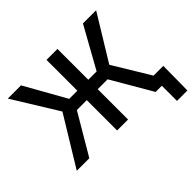

<svg xmlns="http://www.w3.org/2000/svg" viewBox="-192 -986 1399 1399"><g transform="rotate(-45 507.5 -286.0)"><path d="M551.8 -727.5V0H439V-727.5ZM23.4 0 254.9 -379.4 40 -727.5H176.3L355 -409.7H637.7L814.5 -727.5H950.2L737.3 -378.9L966.8 0H835.9L653.8 -312.5H336.9L152.8 0ZM899.9 156.2V0H861.3V-94.7H1009.8L1007.3 156.2Z"/></g></svg>

Font: V-Inter
Style: Medium-500
Weight: 500
Designer: Rasmus Andersson
Foundry: rsms
Version: Version 4.000;git-4146feb